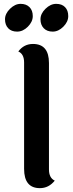

<svg xmlns="http://www.w3.org/2000/svg" viewBox="-20 -966 380 996"><path d="M271.5 -946Q301 -946 317.5 -929Q334 -912 334 -882.5Q334 -853 308.5 -827.5Q283 -802 253.5 -802Q224 -802 207 -819.5Q190 -837 190 -866Q190 -895 216 -920.5Q242 -946 271.5 -946ZM87 -946Q116 -946 133 -929Q150 -912 150 -882.5Q150 -853 124.5 -827.5Q99 -802 69 -802Q39 -802 22.5 -819.5Q6 -837 6 -866Q6 -895 32 -920.5Q58 -946 87 -946ZM234 -639V-87Q234 -43 264 -29Q233 10 187 10Q105 10 105 -90V-642Q105 -686 75 -699Q104 -738 151 -738Q234 -738 234 -639Z"/></svg>

Font: Laila SemiBold
Style: Regular
Weight: 600
Designer: Hitesh Malaviya
Foundry: Indian Type Foundry
Version: Version 1.302;PS 1.0;hotconv 1.0.78;makeotf.lib2.5.61930; tt